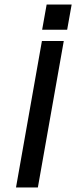

<svg xmlns="http://www.w3.org/2000/svg" viewBox="-20 -832 338 852"><path d="M187 -812H298L278 -700H167ZM166 -650H263L148 0H51Z"/></svg>

Font: Overused Grotesk Medium
Style: Italic
Weight: 500
Italic angle: -10°
Version: Version 0.003